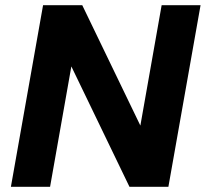

<svg xmlns="http://www.w3.org/2000/svg" viewBox="-20 -720 793 740"><path d="M22 0 146 -700H297L521 -236L603 -700H753L629 0H479L255 -464L173 0Z"/></svg>

Font: DM Sans 16pt Black
Style: Italic
Weight: 900
Italic angle: -10°
Version: Version 4.004;gftools[0.9.30]